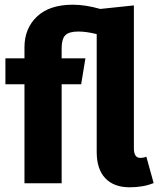

<svg xmlns="http://www.w3.org/2000/svg" viewBox="-20 -779 676 816"><path d="M602 -113 633 -1Q589 17 531 17Q464 17 427.5 -21.5Q391 -60 391 -133V-634Q347 -645 313 -645Q273 -645 257.5 -629Q242 -613 242 -574V-531H343L325 -421H242V0H84V-421H3V-531H84V-578Q84 -658 137 -708.5Q190 -759 290 -759Q343 -759 406 -741L549 -756V-149Q549 -108 576 -108Q590 -108 602 -113Z"/></svg>

Font: FiraGO
Style: Bold
Weight: 700
Designer: bBox Type
Foundry: bBox Type GmbH
Version: Version 1.001;PS 001.001;hotconv 1.0.88;makeotf.lib2.5.64775